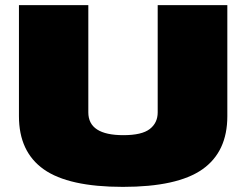

<svg xmlns="http://www.w3.org/2000/svg" viewBox="-20 -720 961 750"><path d="M54 -266V-700H325V-281Q325 -192 462 -192Q534 -192 565 -216Q596 -240 596 -281V-700H868V-266Q868 -127 770.5 -58.5Q673 10 460 10Q248 10 151 -58.5Q54 -127 54 -266Z"/></svg>

Font: Georama Expanded Black
Style: Regular
Weight: 900
Width: 7
Designer: Jean-Baptiste Levee
Foundry: Production Type
Version: Version 1.000